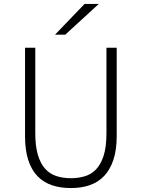

<svg xmlns="http://www.w3.org/2000/svg" viewBox="-20 -942 719 974"><path d="M340 12Q287 12 244.5 -2Q202 -16 171 -47.5Q140 -79 123.5 -129.5Q107 -180 107 -252V-700H159V-267Q159 -201 172 -157Q185 -113 208.5 -86.5Q232 -60 265.5 -49Q299 -38 340 -38Q376 -38 409 -47.5Q442 -57 466.5 -82Q491 -107 505.5 -151.5Q520 -196 520 -267V-700H572V-252Q572 -182 555.5 -132Q539 -82 509 -50Q479 -18 436 -3Q393 12 340 12ZM311 -766H259L409 -922H481Q439 -883 396 -844Q353 -805 311 -766Z"/></svg>

Font: Transpass ExtraLight
Style: Regular
Weight: 200
Designer: Delve Withrington
Foundry: Delve Fonts
Version: Version 1.001;December 18, 2019;FontCreator 12.0.0.2547 64-b